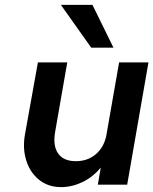

<svg xmlns="http://www.w3.org/2000/svg" viewBox="-20 -755 627 785"><path d="M229 -735H358L444 -560H353ZM206 -219Q195 -161 217 -128.5Q239 -96 290 -96Q337 -96 370 -123Q403 -150 414 -197L467 -500H587L500 0H380L392 -70Q360 -31 317 -10.5Q274 10 230 10Q176 10 139 -20.5Q102 -51 87 -100Q72 -149 82 -205L135 -500H255Z"/></svg>

Font: Overused Grotesk SemiBold
Style: Italic
Weight: 600
Italic angle: -10°
Version: Version 0.003